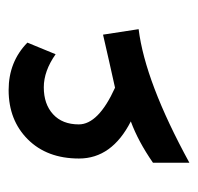

<svg xmlns="http://www.w3.org/2000/svg" viewBox="-27 -388 459 445"><g transform="rotate(-90 202.5 -165.5)"><path d="M221.7 -128.4Q241.7 -132.8 283 -142.1Q324.2 -151.4 344.7 -156.2L357.4 -73.7Q235.4 -58.6 47.9 43.9V-40.5Q97.2 -74.7 143.6 -91.8Q57.6 -135.7 57.6 -211.9Q57.6 -286.1 102.1 -330.6Q146.5 -375 216.3 -375Q281.7 -375 326.2 -331.5L299.3 -266.1Q260.3 -293.5 222.7 -293.5Q183.6 -293.5 160.2 -272Q136.7 -250.5 136.7 -212.4Q136.7 -167 221.7 -128.4Z"/></g></svg>

Font: Vazir FD-WOL
Style: FD-WOL
Weight: 400
Foundry: Based on Dejavu fonts, by Saber Rastikerdar
Version: Version 26.0.0